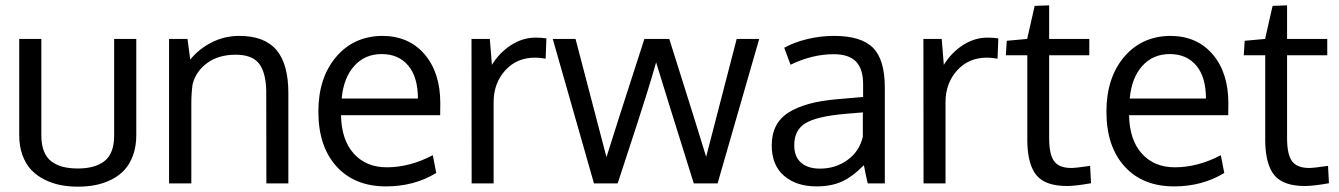

<svg xmlns="http://www.w3.org/2000/svg" viewBox="-20 -680 4965 712"><path d="M51.3 -178.7V-535.6H133.3V-177.7Q133.3 -142.6 143.3 -118.2Q153.3 -93.8 172.1 -80.3Q190.9 -66.9 214.6 -61Q238.3 -55.2 269 -55.2Q332.5 -55.2 367.9 -83Q403.3 -110.8 403.3 -177.7V-535.6H485.4V-178.7Q485.4 -137.7 473.6 -105Q461.9 -72.3 442.1 -50.5Q422.4 -28.8 394.5 -14.6Q366.7 -0.5 335.7 5.9Q304.7 12.2 269 12.2Q233.9 12.2 202.6 5.9Q171.4 -0.5 143.3 -14.9Q115.2 -29.3 95 -51Q74.7 -72.8 63 -105.5Q51.3 -138.2 51.3 -178.7Z M606.9 0V-535.6H675.3L685.5 -459Q717.3 -498.5 764.9 -522.7Q812.5 -546.9 867.7 -546.9Q960.4 -546.9 1004.9 -494.9Q1049.3 -442.9 1049.3 -335V0H967.8Q967.8 -322.3 967.3 -345.2Q965.3 -413.6 939.7 -445.3Q914.1 -477.1 854 -477.1Q791 -477.1 749 -446.8Q707 -416.5 694.3 -368.2Q689.5 -335.4 689.5 -293V0Z M1247.1 -314.5H1529.8Q1529.8 -394 1493.9 -436.8Q1458 -479.5 1395.5 -479.5Q1333 -479.5 1293.5 -435.3Q1253.9 -391.1 1247.1 -314.5ZM1411.6 11.2Q1294.9 11.2 1227.8 -63Q1160.6 -137.2 1160.6 -266.1Q1160.6 -390.6 1225.6 -468Q1290.5 -545.4 1396.5 -546.9Q1496.1 -546.9 1554.4 -478.8Q1612.8 -410.6 1612.8 -296.9Q1612.8 -291 1612.5 -275.4Q1612.3 -259.8 1612.3 -252.9H1244.6Q1246.1 -161.6 1291.7 -110.6Q1337.4 -59.6 1414.6 -59.6Q1499.5 -59.6 1585 -104.5L1597.7 -38.6Q1516.1 11.2 1411.6 11.2Z M1966.3 -540.5Q1988.3 -540.5 2006.3 -537.6L2003.4 -462.4Q1981 -466.3 1964.4 -466.3Q1896 -466.3 1853.3 -418.7Q1810.5 -371.1 1810.5 -300.8V0H1729Q1728.5 -493.2 1728.5 -535.6H1796.4L1804.2 -439.5Q1832 -484.9 1875 -512.7Q1918 -540.5 1966.3 -540.5Z M2552.7 0Q2439.9 -360.4 2413.1 -448.7Q2397.9 -395 2378.4 -332.5Q2358.9 -270 2344.2 -225.1Q2329.6 -180.2 2306.2 -108.9Q2282.7 -37.6 2270.5 0H2182.6L2029.8 -535.6H2114.3L2229 -97.2Q2252.9 -175.3 2369.6 -535.6H2461.9Q2578.1 -167.5 2598.6 -98.6L2711.9 -535.6H2795.4L2641.1 0Z M3020.5 -54.7Q3078.6 -54.7 3122.8 -86.7Q3167 -118.7 3179.7 -172.9V-263.2Q3177.2 -263.2 3150.1 -260.7Q3123 -258.3 3114.7 -257.8Q3008.8 -248.5 2967 -223.1Q2925.3 -197.8 2925.3 -141.6Q2925.3 -98.6 2950.7 -76.7Q2976.1 -54.7 3020.5 -54.7ZM3197.8 0Q3190.4 -31.2 3183.6 -67.4Q3139.2 -22.9 3100.1 -5.9Q3061 11.2 3008.3 11.2Q2933.1 11.2 2887.5 -28.1Q2841.8 -67.4 2841.8 -141.1Q2841.8 -223.1 2904.1 -262.7Q2966.3 -302.2 3083.5 -312Q3099.6 -313.5 3132.1 -316.2Q3164.6 -318.8 3180.7 -320.3V-367.7Q3180.7 -424.3 3154.3 -451.7Q3127.9 -479 3071.3 -479Q2992.2 -479 2911.6 -439.9Q2909.2 -445.8 2898.9 -473.9Q2888.7 -502 2888.2 -502.9Q2923.8 -522.9 2972.9 -534.9Q3022 -546.9 3072.8 -546.9Q3172.9 -546.9 3217 -503.2Q3261.2 -459.5 3261.2 -354.5V0Z M3642.1 -540.5Q3664.1 -540.5 3682.1 -537.6L3679.2 -462.4Q3656.7 -466.3 3640.1 -466.3Q3571.8 -466.3 3529.1 -418.7Q3486.3 -371.1 3486.3 -300.8V0H3404.8Q3404.3 -493.2 3404.3 -535.6H3472.2L3480 -439.5Q3507.8 -484.9 3550.8 -512.7Q3593.8 -540.5 3642.1 -540.5Z M3937 9.8Q3857.9 9.8 3824.7 -28.8Q3791.5 -67.4 3789.6 -153.3V-475.1H3710L3713.4 -528.8L3789.1 -535.6L3816.9 -658.2L3870.6 -660.2V-535.6H4019.5V-475.1H3870.6V-168Q3870.6 -106.9 3889.2 -82Q3907.7 -57.1 3952.6 -57.1Q3968.8 -57.1 4022.5 -64.9L4025.9 -0.5Q3967.8 9.8 3937 9.8Z M4169.4 -314.5H4452.1Q4452.1 -394 4416.3 -436.8Q4380.4 -479.5 4317.9 -479.5Q4255.4 -479.5 4215.8 -435.3Q4176.3 -391.1 4169.4 -314.5ZM4334 11.2Q4217.3 11.2 4150.1 -63Q4083 -137.2 4083 -266.1Q4083 -390.6 4147.9 -468Q4212.9 -545.4 4318.8 -546.9Q4418.5 -546.9 4476.8 -478.8Q4535.2 -410.6 4535.2 -296.9Q4535.2 -291 4534.9 -275.4Q4534.7 -259.8 4534.7 -252.9H4167Q4168.5 -161.6 4214.1 -110.6Q4259.8 -59.6 4336.9 -59.6Q4421.9 -59.6 4507.3 -104.5L4520 -38.6Q4438.5 11.2 4334 11.2Z M4819.3 9.8Q4740.2 9.8 4707 -28.8Q4673.8 -67.4 4671.9 -153.3V-475.1H4592.3L4595.7 -528.8L4671.4 -535.6L4699.2 -658.2L4752.9 -660.2V-535.6H4901.9V-475.1H4752.9V-168Q4752.9 -106.9 4771.5 -82Q4790 -57.1 4835 -57.1Q4851.1 -57.1 4904.8 -64.9L4908.2 -0.5Q4850.1 9.8 4819.3 9.8Z"/></svg>

Font: Oxygen
Style: Regular
Weight: 400
Designer: Vernon Adams
Foundry: Vernon Adams
Version: Version Release 0.2.3 webfont; ttfautohint (v0.93.3-1d66) -l